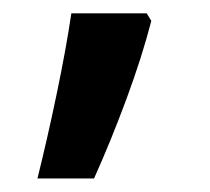

<svg xmlns="http://www.w3.org/2000/svg" viewBox="-20 -136 312 285"><path d="M197.8 -116.2 204.6 -105Q190.9 -51.8 167.5 11.5Q144 74.7 119.6 128.9H35.6Q50.3 69.8 64.2 3.2Q78.1 -63.5 85.9 -116.2Z"/></svg>

Font: Open Sans SemiBold
Style: Regular
Weight: 600
Designer: Monotype Design Team
Foundry: Monotype Imaging Inc.
Version: Version 3.003; ttfautohint (v1.8.4)